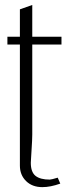

<svg xmlns="http://www.w3.org/2000/svg" viewBox="-20 -748 297 773"><path d="M9.8 -600.1H60.1V-710.4L109.9 -728V-600.1H227.5V-568.8H109.9V-206.1Q109.9 -187 106.9 -141.8Q104 -96.7 104 -92.8Q104 -55.2 123 -40Q142.1 -24.9 180.2 -24.9Q186.5 -24.9 212.4 -32.7L222.7 -8.8Q183.1 5.4 150.4 5.4Q109.9 5.4 85 -19Q60.1 -43.5 60.1 -81.1V-568.8H9.8Z"/></svg>

Font: Reswysokr
Style: Regular
Weight: 500
Version: Version 0.984